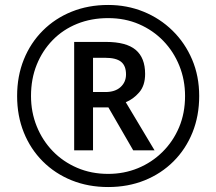

<svg xmlns="http://www.w3.org/2000/svg" viewBox="-20 -744 872 774"><path d="M279 -138V-575H407Q489 -575 527 -543Q565 -511 565 -446Q565 -399 541 -371.5Q517 -344 487 -332L603 -138H517L417 -311H355V-138ZM405 -373Q444 -373 466 -393Q488 -413 488 -444Q488 -479 468 -495Q448 -511 404 -511H355V-373ZM416 10Q336 10 269 -17Q202 -44 152.5 -93.5Q103 -143 76 -210Q49 -277 49 -357Q49 -437 76 -504Q103 -571 152.5 -620.5Q202 -670 269 -697Q336 -724 416 -724Q492 -724 558.5 -697Q625 -670 675.5 -620.5Q726 -571 754.5 -504Q783 -437 783 -357Q783 -277 756 -210Q729 -143 679.5 -93.5Q630 -44 563 -17Q496 10 416 10ZM416 -43Q480 -43 536 -66Q592 -89 635 -131.5Q678 -174 702 -231Q726 -288 726 -357Q726 -422 703 -479Q680 -536 638.5 -579Q597 -622 540.5 -646.5Q484 -671 416 -671Q348 -671 291 -648Q234 -625 192.5 -582.5Q151 -540 128 -483Q105 -426 105 -357Q105 -292 128 -235Q151 -178 192.5 -135Q234 -92 291 -67.5Q348 -43 416 -43Z"/></svg>

Font: Noto Sans Myanmar
Style: Regular
Weight: 400
Designer: Monotype Design Team
Foundry: Monotype Imaging Inc.
Version: Version 2.107